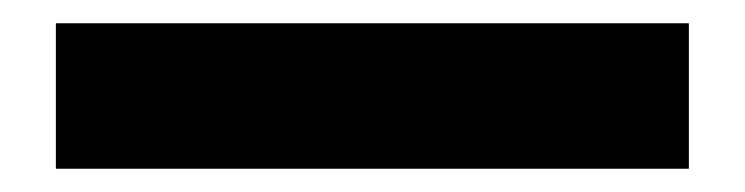

<svg xmlns="http://www.w3.org/2000/svg" viewBox="-20 41 640 165"><path d="M28 186V61H572V186Z"/></svg>

Font: Qzxlaeiskcpccdgjqmyffctclhy
Style: Regular
Weight: 700
Monospace: yes
Designer: Carrois Corporate & Edenspiekermann
Foundry: Carrois Corporate GbR & Edenspiekermann AG
Version: Version 2.001